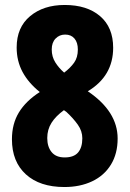

<svg xmlns="http://www.w3.org/2000/svg" viewBox="-20 -743 522 772"><path d="M239 9Q140 9 84 -42Q28 -93 28 -183Q28 -245 56 -291Q84 -337 140 -373Q94 -410 70.5 -454Q47 -498 47 -552Q47 -633 101 -678Q155 -723 240 -723Q330 -723 382.5 -678Q435 -633 435 -551Q435 -437 333 -376Q453 -295 453 -186Q453 -125 426 -81Q399 -37 350.5 -14Q302 9 239 9ZM238 -451Q263 -470 278 -491Q293 -512 293 -544Q293 -572 279.5 -588Q266 -604 242 -604Q219 -604 203.5 -588Q188 -572 188 -544Q188 -515 202.5 -492Q217 -469 238 -451ZM240 -110Q277 -110 294 -130Q311 -150 311 -187Q311 -216 293 -241.5Q275 -267 247 -293L237 -300Q204 -276 187 -249Q170 -222 170 -188Q170 -153 187.5 -131.5Q205 -110 240 -110Z"/></svg>

Font: Noto Sans Tamil ExtraCondensed ExtraBold
Style: Regular
Weight: 800
Width: 2
Designer: Jelle Bosma - Monotype Design Team
Foundry: Monotype Imaging Inc.
Version: Version 2.004; ttfautohint (v1.8.4.7-5d5b)